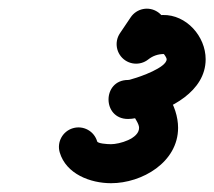

<svg xmlns="http://www.w3.org/2000/svg" viewBox="-20 -633 494 443"><path d="M281.5 -593C273.2 -580.8 265 -568.5 256.7 -556.2C242.9 -535.6 248.4 -507.6 269 -493.7C289.6 -479.9 317.6 -485.4 331.5 -506C339.7 -518.3 348 -530.6 356.2 -542.9C370.1 -563.5 364.6 -591.4 343.9 -605.3C323.3 -619.2 295.4 -613.7 281.5 -593ZM258.8 -503.2C274.2 -483.7 302.6 -480.4 322 -495.8C332.6 -504.2 344.3 -508.1 357.7 -508.4C358.5 -508.4 364.5 -500 364.5 -496.3C364.5 -477.1 302.2 -455.4 287.1 -451.4C283.2 -450.4 279.2 -448.5 275.4 -448.5C245.4 -448.5 230.5 -425.9 230.5 -403.4C230.6 -380.9 245.6 -358.4 275.5 -358.5C283.7 -358.5 290.9 -362.4 298.5 -362.4C301.3 -362.4 290.1 -366.9 290.1 -364.1C290.1 -360.8 300.9 -347.8 300.9 -338.1C300.9 -312.8 255.1 -300.3 236.2 -300.3C226.7 -300.3 205.6 -301.9 204.2 -306.7C197.2 -330.6 172.2 -344.2 148.3 -337.2C124.5 -330.2 110.8 -305.2 117.8 -281.4C132.5 -231.4 188.6 -210.3 236.2 -210.3C307.7 -210.3 390.9 -258.6 390.9 -338.1C390.9 -388.4 355.1 -452.4 298.5 -452.4C290.5 -452.4 282.8 -448.5 275.3 -448.5C245.3 -448.4 230.4 -425.9 230.4 -403.4C230.4 -380.9 245.4 -358.5 275.4 -358.5C286.9 -358.5 298.8 -361.5 309.9 -364.4C372.3 -380.6 454.5 -421.5 454.5 -496.3C454.5 -549.1 410 -599.6 355.7 -598.4C322.7 -597.6 292 -586.8 266.2 -566.4C246.7 -551 243.4 -522.6 258.8 -503.2Z"/></svg>

Font: FRB American Cursive Guidelines Arrows Black
Style: Bold Italic
Weight: 900
Italic angle: -25°
Version: Version 2.0;Modular Font Editor K font №1